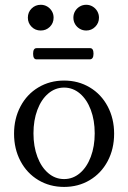

<svg xmlns="http://www.w3.org/2000/svg" viewBox="-20 -755 525 787"><path d="M37.6 -207Q37.6 -269 64 -318.8Q90.3 -368.7 137.2 -396.7Q184.1 -424.8 242.7 -424.8Q301.3 -424.8 348.1 -396.7Q395 -368.7 421.4 -318.8Q447.8 -269 447.8 -207Q447.8 -144.5 421.4 -94.7Q395 -44.9 348.1 -16.8Q301.3 11.2 242.7 11.2Q184.1 11.2 137.2 -16.8Q90.3 -44.9 64 -94.7Q37.6 -144.5 37.6 -207ZM368.2 -208.5Q368.2 -262.2 352.1 -304.9Q335.9 -347.7 307.4 -371.8Q278.8 -396 242.7 -396Q206.5 -396 178 -371.8Q149.4 -347.7 133.3 -304.9Q117.2 -262.2 117.2 -208.5Q117.2 -154.8 133.3 -112.1Q149.4 -69.3 178 -45.2Q206.5 -21 242.7 -21Q278.8 -21 307.4 -45.2Q335.9 -69.3 352.1 -112.1Q368.2 -154.8 368.2 -208.5ZM115.7 -534.7Q115.7 -557.6 129.9 -557.6H349.6Q363.3 -557.6 363.3 -534.7Q363.3 -511.7 347.7 -511.7H129.9Q115.7 -511.7 115.7 -534.7ZM94.2 -682.6Q94.2 -705.1 109.6 -720.2Q125 -735.4 147 -735.4Q161.6 -735.4 173.6 -728.3Q185.5 -721.2 192.6 -709.2Q199.7 -697.3 199.7 -682.6Q199.7 -660.2 184.3 -645Q168.9 -629.9 147 -629.9Q124.5 -629.9 109.4 -645.3Q94.2 -660.6 94.2 -682.6ZM280.8 -682.6Q280.8 -697.3 287.8 -709.2Q294.9 -721.2 306.9 -728.3Q318.8 -735.4 333.5 -735.4Q347.7 -735.4 359.6 -728.3Q371.6 -721.2 378.7 -709Q385.7 -696.8 385.7 -682.6Q385.7 -660.6 370.4 -645.3Q355 -629.9 333.5 -629.9Q318.8 -629.9 306.9 -637Q294.9 -644 287.8 -656Q280.8 -668 280.8 -682.6Z"/></svg>

Font: Junicode Two Beta VF
Style: Regular
Weight: 400
Designer: Peter S. Baker
Foundry: Briery Creek Software
Version: Version 1.031 beta; ttfautohint (v1.8.1.43-b0c9)